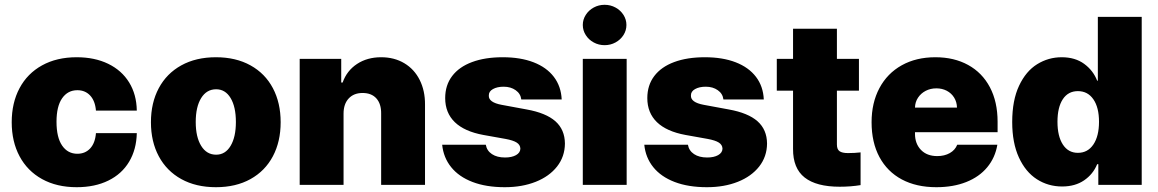

<svg xmlns="http://www.w3.org/2000/svg" viewBox="-20 -778 4873 808"><path d="M29.3 -263.7Q29.3 -345.2 62.3 -407Q95.2 -468.8 157 -502.9Q218.8 -537.1 302.7 -537.1Q378.4 -537.1 435.3 -509.5Q492.2 -481.9 523.4 -431.2Q554.7 -380.4 555.7 -312.5H383.8Q380.4 -353.5 359.4 -376Q338.4 -398.4 305.7 -398.4Q265.1 -398.4 241.5 -364.5Q217.8 -330.6 217.8 -265.6Q217.8 -199.7 241.5 -165.3Q265.1 -130.9 305.7 -130.9Q338.4 -130.9 359.4 -153.3Q380.4 -175.8 383.8 -217.8H555.7Q554.2 -148.9 523.4 -97.4Q492.7 -45.9 436 -18.1Q379.4 9.8 302.7 9.8Q218.8 9.8 157 -24.4Q95.2 -58.6 62.3 -120.4Q29.3 -182.1 29.3 -263.7Z M615.2 -263.7Q615.2 -345.2 648.2 -407Q681.2 -468.8 742.9 -502.9Q804.7 -537.1 888.7 -537.1Q972.7 -537.1 1034.2 -502.9Q1095.7 -468.8 1128.4 -407Q1161.1 -345.2 1161.1 -263.7Q1161.1 -182.1 1128.4 -120.4Q1095.7 -58.6 1034.2 -24.4Q972.7 9.8 888.7 9.8Q804.7 9.8 742.9 -24.4Q681.2 -58.6 648.2 -120.4Q615.2 -182.1 615.2 -263.7ZM972.7 -264.6Q972.7 -328.6 950.4 -365.5Q928.2 -402.3 889.6 -402.3Q849.6 -402.3 826.7 -365.5Q803.7 -328.6 803.7 -264.6Q803.7 -201.2 826.7 -164.1Q849.6 -127 889.6 -127Q928.2 -127 950.4 -164.1Q972.7 -201.2 972.7 -264.6Z M1425.8 0H1241.2V-530.3H1416V-430.7H1421.9Q1439.5 -480.5 1482.4 -508.8Q1525.4 -537.1 1584 -537.1Q1639.2 -537.1 1681.4 -512Q1723.6 -486.8 1746.3 -441.4Q1769 -396 1768.6 -337.9V0H1584V-299.8Q1584.5 -340.8 1564 -363.8Q1543.5 -386.7 1505.9 -386.7Q1468.8 -386.7 1447.3 -363.5Q1425.8 -340.3 1425.8 -299.8Z M2099.6 -413.1Q2072.3 -413.1 2054.4 -403.1Q2036.6 -393.1 2037.1 -376Q2035.6 -347.2 2090.8 -336.9L2196.3 -317.4Q2277.8 -302.7 2317.4 -267.6Q2356.9 -232.4 2357.4 -173.8Q2356.9 -118.7 2324.2 -77.1Q2291.5 -35.6 2234.4 -12.9Q2177.2 9.8 2104.5 9.8Q2025.9 9.8 1968.5 -12.2Q1911.1 -34.2 1878.7 -74.5Q1846.2 -114.7 1840.8 -168.9H2024.4Q2028.8 -143.6 2050.3 -129.4Q2071.8 -115.2 2105.5 -115.2Q2133.8 -115.2 2151.6 -125.2Q2169.4 -135.3 2169.9 -152.3Q2169.4 -168.5 2154.5 -178Q2139.6 -187.5 2107.4 -193.4L2014.6 -210Q1934.6 -224.6 1894 -263.9Q1853.5 -303.2 1853.5 -365.2Q1853.5 -419.4 1882.8 -458Q1912.1 -496.6 1966.6 -516.8Q2021 -537.1 2095.7 -537.1Q2170.4 -537.1 2225.3 -515.9Q2280.3 -494.6 2310.8 -454.6Q2341.3 -414.6 2343.8 -359.4H2173.8Q2170.9 -383.8 2150.1 -398.4Q2129.4 -413.1 2099.6 -413.1Z M2432.6 -530.3H2617.2V0H2432.6ZM2432.6 -672.9Q2432.6 -695.8 2445.1 -715.3Q2457.5 -734.9 2478.5 -746.3Q2499.5 -757.8 2524.4 -757.8Q2549.3 -757.8 2570.3 -746.3Q2591.3 -734.9 2603.8 -715.3Q2616.2 -695.8 2616.2 -672.9Q2616.2 -649.9 2603.8 -630.4Q2591.3 -610.8 2570.3 -599.4Q2549.3 -587.9 2524.4 -587.9Q2499.5 -587.9 2478.5 -599.4Q2457.5 -610.8 2445.1 -630.4Q2432.6 -649.9 2432.6 -672.9Z M2950.2 -413.1Q2922.9 -413.1 2905 -403.1Q2887.2 -393.1 2887.7 -376Q2886.2 -347.2 2941.4 -336.9L3046.9 -317.4Q3128.4 -302.7 3168 -267.6Q3207.5 -232.4 3208 -173.8Q3207.5 -118.7 3174.8 -77.1Q3142.1 -35.6 3085 -12.9Q3027.8 9.8 2955.1 9.8Q2876.5 9.8 2819.1 -12.2Q2761.7 -34.2 2729.2 -74.5Q2696.8 -114.7 2691.4 -168.9H2875Q2879.4 -143.6 2900.9 -129.4Q2922.4 -115.2 2956.1 -115.2Q2984.4 -115.2 3002.2 -125.2Q3020 -135.3 3020.5 -152.3Q3020 -168.5 3005.1 -178Q2990.2 -187.5 2958 -193.4L2865.2 -210Q2785.2 -224.6 2744.6 -263.9Q2704.1 -303.2 2704.1 -365.2Q2704.1 -419.4 2733.4 -458Q2762.7 -496.6 2817.1 -516.8Q2871.6 -537.1 2946.3 -537.1Q3021 -537.1 3075.9 -515.9Q3130.9 -494.6 3161.4 -454.6Q3191.9 -414.6 3194.3 -359.4H3024.4Q3021.5 -383.8 3000.7 -398.4Q2980 -413.1 2950.2 -413.1Z M3594.7 -396.5H3502V-169.9Q3502 -149.4 3513.2 -141.6Q3524.4 -133.8 3548.8 -133.8Q3576.7 -133.8 3601.6 -136.7V1Q3560.5 7.8 3513.7 7.8Q3415.5 7.8 3366.2 -31Q3316.9 -69.8 3317.4 -151.4V-396.5H3249V-530.3H3317.4V-657.2H3502V-530.3H3594.7Z M3647.9 -263.7Q3647.9 -345.2 3680.9 -407.2Q3713.9 -469.2 3774.7 -503.2Q3835.4 -537.1 3916.5 -537.1Q3995.1 -537.1 4054.2 -504.6Q4113.3 -472.2 4145.8 -410.9Q4178.2 -349.6 4178.2 -265.6V-221.7H3830.6V-214.8Q3830.6 -173.3 3855.7 -147.2Q3880.9 -121.1 3924.3 -121.1Q3954.6 -121.1 3977.1 -133.8Q3999.5 -146.5 4008.3 -168.9H4177.2Q4168 -114.3 4134.5 -74Q4101.1 -33.7 4046.4 -12Q3991.7 9.8 3920.4 9.8Q3836.4 9.8 3775.1 -22.9Q3713.9 -55.7 3680.9 -117.2Q3647.9 -178.7 3647.9 -263.7ZM4007.3 -325.2Q4006.8 -348.6 3995.4 -367.2Q3983.9 -385.7 3964.4 -396Q3944.8 -406.2 3920.4 -406.2Q3896 -406.2 3875.7 -395.8Q3855.5 -385.3 3843.3 -366.9Q3831.1 -348.6 3830.6 -325.2Z M4239.7 -264.6Q4239.7 -356 4268.6 -417.2Q4297.4 -478.5 4344.7 -507.8Q4392.1 -537.1 4447.8 -537.1Q4504.4 -537.1 4542.5 -509.3Q4580.6 -481.4 4597.2 -438.5H4600.1V-707H4784.7V0H4602.1V-86.9H4597.2Q4580.1 -44.9 4542.2 -19Q4504.4 6.8 4449.7 6.8Q4391.1 6.8 4343.5 -23.7Q4295.9 -54.2 4267.8 -115.5Q4239.7 -176.8 4239.7 -264.6ZM4605 -265.6Q4605 -325.7 4581.3 -360.1Q4557.6 -394.5 4516.1 -394.5Q4475.1 -394.5 4452.6 -360.4Q4430.2 -326.2 4430.2 -265.6Q4430.2 -204.6 4452.9 -169.7Q4475.6 -134.8 4516.1 -134.8Q4557.6 -134.8 4581.3 -169.9Q4605 -205.1 4605 -265.6Z"/></svg>

Font: Pretendard JP Black
Style: Regular
Weight: 900
Designer: Base glyphs from Inter by Rasmus Andersson; Hangeul glyphs from Noto Sans CJK(Source Han Sans) by Jang Soo-young and Kan
Foundry: Kil Hyung-jin
Version: Version 1.309